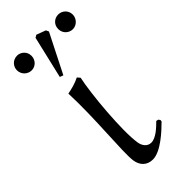

<svg xmlns="http://www.w3.org/2000/svg" viewBox="-239 -776 839 839"><g transform="rotate(-45 180.0 -357.0)"><path d="M127 -527 143 -521 234 -701 228 -714 185 -730 173 -723ZM15 -680C15 -654 36 -634 61 -634C83 -634 105 -652 105 -680C105 -708 82 -725 61 -725C33 -725 15 -703 15 -680ZM270 -680C270 -651 293 -634 315 -634C339 -634 360 -655 360 -680C360 -706 339 -725 315 -725C290 -725 270 -706 270 -680ZM305 -83 299 -91 289 -93C271 -75 237 -41 207 -41C182 -41 168 -63 165 -85C152 -165 171 -379 189 -460L178 -473C155 -461 128 -454 102 -449C109 -293 88 -100 96 -43C101 -7 124 16 160 16C209 16 274 -45 304 -75Z"/></g></svg>

Font: Asana Math
Style: Regular
Weight: 400
Version: Version 000.958